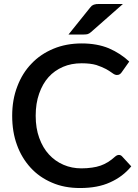

<svg xmlns="http://www.w3.org/2000/svg" viewBox="-20 -949 704 977"><path d="M601.6 -152.8 647.9 -102.5Q605 -49.8 540 -21Q477.5 7.8 387.2 7.8Q307.1 7.8 244.6 -19.5Q180.2 -46.9 135.7 -95.7Q89.8 -146 66.4 -211.4Q42 -277.3 42 -359.9Q42 -441.9 67.9 -508.8Q93.8 -577.6 140.6 -625.5Q185.5 -673.3 252.4 -701.2Q316.9 -728 396 -728Q474.1 -728 534.2 -703.1Q593.8 -677.2 637.7 -635.7L599.1 -581.1Q595.2 -575.2 589.4 -571.3Q584 -567.4 574.7 -567.4Q564.5 -567.4 551.8 -577.1Q534.7 -589.4 519.5 -597.7Q498 -608.9 470.2 -618.2Q439.9 -627 395.5 -627Q342.8 -627 300.8 -608.9Q256.8 -589.8 227.1 -556.6Q196.8 -522.9 179.2 -472.7Q161.6 -422.9 161.6 -359.9Q161.6 -296.4 179.7 -247.1Q198.2 -196.3 229 -163.1Q260.3 -128.9 303.2 -110.4Q345.2 -92.3 394.5 -92.3Q422.9 -92.3 448.7 -96.2Q471.2 -99.1 492.2 -106.4Q508.3 -111.8 529.8 -124.5Q548.3 -136.2 564.9 -151.4Q575.2 -160.6 585 -160.6Q594.7 -160.6 601.6 -152.8ZM485.4 -928.7H605.5L442.9 -785.6Q434.1 -777.8 425.8 -775.4Q418.5 -773.4 405.8 -773.4H328.6L438.5 -910.2Q442.4 -915.5 447.3 -919.9Q449.7 -921.9 457.5 -925.3Q462.4 -927.2 470.2 -928.2Q474.6 -928.7 485.4 -928.7Z"/></svg>

Font: Lato-SemiBold
Style: Regular
Weight: 500
Designer: Lukasz Dziedzic with Adam Twardoch and Botio Nikoltchev
Foundry: tyPoland Lukasz Dziedzic
Version: ""